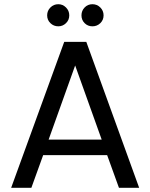

<svg xmlns="http://www.w3.org/2000/svg" viewBox="-20 -892 714 912"><path d="M489 -155H185L129 0H33L285 -693H390L641 0H545ZM463 -229 337 -581 211 -229ZM257 -767Q235 -767 219.5 -782Q204 -797 204 -819Q204 -841 219.5 -856.5Q235 -872 257 -872Q278 -872 293.5 -856.5Q309 -841 309 -819Q309 -797 293.5 -782Q278 -767 257 -767ZM419 -767Q397 -767 382 -782Q367 -797 367 -819Q367 -841 382 -856.5Q397 -872 419 -872Q441 -872 456.5 -856.5Q472 -841 472 -819Q472 -797 456.5 -782Q441 -767 419 -767Z"/></svg>

Font: MSTAGE
Style: Regular
Weight: 400
Designer: Ninad Kale (Devanagari), Jonny Pinhorn (Latin)
Foundry: Indian Type Foundry
Version: 4.004